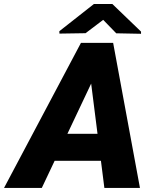

<svg xmlns="http://www.w3.org/2000/svg" viewBox="-76 -921 757 941"><path d="M390.6 -553.2 128.9 0H-56.2L320.8 -710.9H439ZM435.5 0 363.3 -570.3 367.2 -710.9H478.5L609.9 0ZM473.6 -265.1 450.2 -132.8H95.2L118.7 -265.1ZM474.6 -901.4 615.2 -766.1V-755.4L493.7 -757.8L429.7 -823.7L343.3 -758.3L215.3 -756.3L214.8 -768.1L384.3 -901.4Z"/></svg>

Font: Roboto Black
Style: Italic
Weight: 900
Italic angle: -12°
Designer: Christian Robertson
Foundry: Google
Version: Version 3.0; 2020